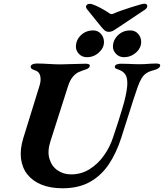

<svg xmlns="http://www.w3.org/2000/svg" viewBox="-20 -995 878 1029"><path d="M314.9 14Q250.5 14 202.9 -5.2Q155.2 -24.4 126.9 -60.1Q98.6 -95.8 92.5 -145.4Q86.4 -194.9 105 -255.1L192.5 -538Q201 -565.8 195.4 -588.8Q189.8 -611.9 166.8 -618.4Q141.5 -625.7 144.8 -640.4Q146.4 -647.2 156.1 -650.9Q165.9 -654.6 177 -654.6Q207.9 -654.6 241.2 -652.3Q274.5 -650 303.8 -650Q331.5 -650 371 -651.8Q410.5 -653.6 438.6 -653.6Q465.1 -653.6 460.8 -639.4Q457.3 -628.3 440.5 -623Q423.6 -617.8 405.8 -610.3Q388.1 -603.9 371.6 -585Q355 -566.2 343.9 -530.9L250.1 -237.2Q233 -183.7 245.1 -143.7Q257.1 -103.6 288.6 -82Q320 -60.4 360.8 -60.4Q415.8 -60.4 460.3 -88.4Q504.9 -116.3 537.3 -162Q569.7 -207.6 586.9 -261.6Q602 -305.4 613.7 -342.8Q625.4 -380.3 633.9 -408.1Q642.5 -436 646 -450.2Q661.1 -509.4 662.2 -542.1Q663.3 -574.8 654.4 -590.9Q645.6 -607 629.8 -615.4Q620 -620.7 606.6 -625.2Q593.2 -629.7 595.6 -639.2Q597.3 -646.8 606.4 -650.1Q615.5 -653.5 629.1 -653.5Q652.9 -653.5 669 -652.6Q685 -651.8 699.1 -651.3Q713.2 -650.8 730.3 -650.8Q748.6 -650.8 760.8 -651.7Q773.1 -652.6 785.5 -653.6Q797.9 -654.6 816.9 -654.6Q828.1 -654.6 834.2 -651.7Q840.3 -648.8 837.7 -640.4Q834.2 -626.7 803.8 -618.7Q780.4 -613.1 765.1 -603.1Q749.8 -593.2 739.3 -575.9Q728.7 -558.6 717.9 -529Q693.7 -459.2 673.4 -393.2Q653.1 -327.1 629.8 -256.5Q604.2 -176.2 563.6 -115.2Q522.9 -54.2 462.3 -20.1Q401.7 14 314.9 14ZM644.4 -688.5Q619.4 -688.5 602.4 -705.8Q585.3 -723.2 585.3 -744.3Q585.3 -779.6 611.8 -805.8Q638.4 -832 678.6 -832Q704.4 -832 720.6 -813.3Q736.7 -794.6 736.7 -770.1Q736.7 -748.6 723.9 -730Q711 -711.4 690.1 -700Q669.3 -688.5 644.4 -688.5ZM445.8 -688.5Q420.1 -688.5 403.4 -705.7Q386.8 -723 386.8 -744.5Q386.8 -780.4 413.5 -806.2Q440.3 -832 479.8 -832Q505 -832 521.2 -813.2Q537.3 -794.5 537.3 -770Q537.3 -738.3 510 -713.4Q482.7 -688.5 445.8 -688.5ZM562.9 -824.5Q550.2 -824.5 541.6 -831.5Q533.1 -838.5 521 -853.1L445.7 -946.5Q439.7 -954.5 441.3 -961.8Q443.8 -974.5 463.5 -974.5Q471.4 -974.5 491.3 -965.7Q511.3 -956.9 532.8 -944.7Q554.4 -932.6 566.8 -923.4Q572 -919.2 577.9 -919.4Q583.7 -919.6 591.6 -923.4Q605.7 -929.8 630 -938.4Q654.4 -947 680.5 -955.3Q706.5 -963.6 726.6 -969.3Q746.8 -975.1 753.4 -975.1Q769.2 -975.1 769.2 -962.6Q769.2 -952.5 758.1 -944.1L621.8 -853.1Q600.1 -838.1 588.4 -831.3Q576.6 -824.5 562.9 -824.5Z"/></svg>

Font: EB Garamond
Style: Italic
Weight: 400
Italic angle: -17.2°
Designer: Georg Duffner and Octavio Pardo
Foundry: Georg Duffner
Version: Version 1.001